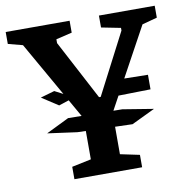

<svg xmlns="http://www.w3.org/2000/svg" viewBox="-86 -721 774 793"><g transform="rotate(-10 301.5 -324.0)"><path d="M439 -182 209 -189 85 -206 181 -253 408 -250 537 -229ZM154 -311 85 -356 144 -373 221 -333ZM384 -308 422 -374 537 -372V-311ZM163 0V-52L244 -69V-241L50 -582L-11 -598V-648H257V-598L190 -582V-566L322 -316H329L461 -571V-582L380 -598V-648H614V-598L551 -581L366 -242V-69L447 -52V0Z"/></g></svg>

Font: Faustina SemiBold
Style: Regular
Weight: 600
Designer: Alfonso Garcia
Foundry: http://www.omnibus-type.com
Version: Version 1.200